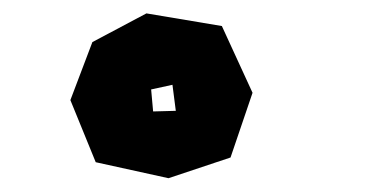

<svg xmlns="http://www.w3.org/2000/svg" viewBox="-20 -794 559 281"><path d="M194.3 -774.4 115.2 -732.4 83 -647.5 120.1 -556.6 226.6 -533.2 317.4 -563.5 349.6 -658.2 304.7 -755.9ZM201.2 -663.1 232.4 -669.9 237.3 -631.8 204.1 -630.9Z"/></svg>

Font: MaokenAssortedSans-TC
Style: Regular
Weight: 500
Version: Version 0.83